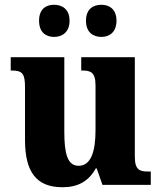

<svg xmlns="http://www.w3.org/2000/svg" viewBox="-20 -776 678 806"><path d="M406 -621C437 -621 469 -639 469 -689C469 -739 437 -756 406 -756C372 -756 341 -739 341 -689C341 -639 372 -621 406 -621ZM207 -621C239 -621 272 -639 272 -689C272 -739 239 -756 207 -756C174 -756 144 -739 144 -689C144 -639 174 -621 207 -621ZM242 10C305 10 351 -13 382 -69H386L410 0H613V-56H603C569 -56 546 -60 546 -118V-536H321V-480H324C358 -480 381 -475 381 -418V-230C381 -138 361 -80 310 -80C263 -80 250 -132 250 -222V-536H25V-480H29C75 -480 85 -466 85 -409V-188C85 -54 133 10 242 10Z"/></svg>

Font: Noto Serif Bengali SemiCondensed ExtraBold
Style: Regular
Weight: 800
Width: 4
Designer: Juan Bruce, Universal Thirst, Indian Type Foundry and the Monotype Design Team.
Foundry: Monotype Imaging Inc.
Version: Version 2.003